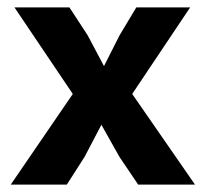

<svg xmlns="http://www.w3.org/2000/svg" viewBox="-20 -497 553 517"><path d="M336 -244 505 0H352L302 -74L253 -161L208 -75L160 0H9L176 -244L19 -477H167L216 -402L260 -319L302 -402L347 -477H492Z"/></svg>

Font: Mukta Malar
Style: Bold
Weight: 700
Designer: Aadarsh Rajan, Girish Dalvi, Yashodeep Gholap
Foundry: Ek Type
Version: Version 2.538;PS 1.000;hotconv 16.6.51;makeotf.lib2.5.65220;